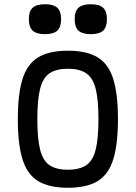

<svg xmlns="http://www.w3.org/2000/svg" viewBox="-20 -871 640 905"><path d="M300 14Q211 14 159.5 -17.5Q108 -49 86 -120.5Q64 -192 64 -309Q64 -427 86 -498Q108 -569 159.5 -600.5Q211 -632 300 -632Q389 -632 440.5 -600.5Q492 -569 514 -498Q536 -427 536 -309Q536 -192 514 -120.5Q492 -49 440.5 -17.5Q389 14 300 14ZM300 -71Q355 -71 386.5 -92.5Q418 -114 431 -166Q444 -218 444 -309Q444 -401 431 -452.5Q418 -504 386.5 -525.5Q355 -547 300 -547Q245 -547 213.5 -525.5Q182 -504 169 -452.5Q156 -401 156 -309Q156 -218 169 -166Q182 -114 213.5 -92.5Q245 -71 300 -71ZM408 -710Q368 -710 350 -726.5Q332 -743 332 -781Q332 -818 350 -834.5Q368 -851 408 -851Q448 -851 466 -834.5Q484 -818 484 -781Q484 -743 466 -726.5Q448 -710 408 -710ZM192 -710Q152 -710 134 -726.5Q116 -743 116 -781Q116 -818 134 -834.5Q152 -851 192 -851Q232 -851 250 -834.5Q268 -818 268 -781Q268 -743 250 -726.5Q232 -710 192 -710Z"/></svg>

Font: Victor Mono SemiBold
Style: Regular
Weight: 600
Monospace: yes
Designer: Rune Bjørnerås
Version: Version 1.561;gftools[0.9.30]